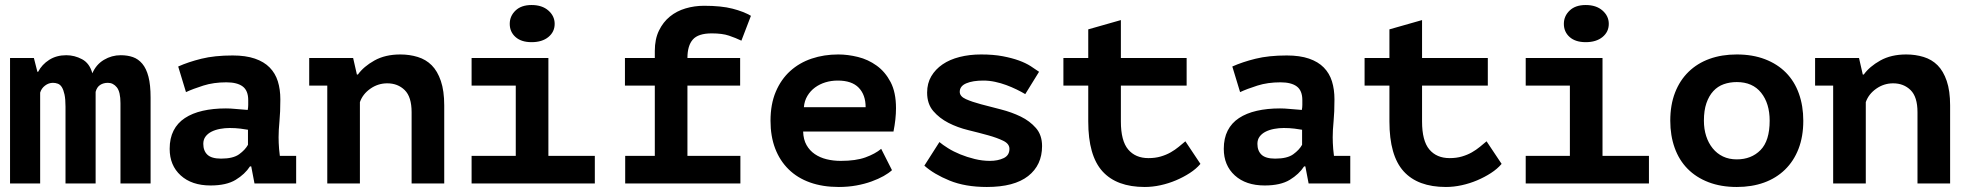

<svg xmlns="http://www.w3.org/2000/svg" viewBox="-20 -731 7840 765"><path d="M241 0V-306Q241 -336 237 -354.5Q233 -373 226.5 -383.5Q220 -394 210.5 -397.5Q201 -401 191 -401Q174 -401 159.5 -390Q145 -379 140 -362V0H20V-500H115L129 -445H132Q147 -474 176 -492.5Q205 -511 244 -511Q277 -511 307 -495Q337 -479 348 -439Q363 -474 394 -492.5Q425 -511 461 -511Q488 -511 509.5 -503.5Q531 -496 547 -477Q563 -458 571.5 -425.5Q580 -393 580 -342V0H460V-320Q460 -365 445.5 -383Q431 -401 410 -401Q392 -401 379 -392.5Q366 -384 361 -365V0Z M690 -466Q730 -484 782.5 -497Q835 -510 907 -510Q959 -510 995.5 -497.5Q1032 -485 1054.5 -462Q1077 -439 1087 -407Q1097 -375 1097 -335Q1097 -284 1093.5 -248Q1090 -212 1090 -184Q1090 -163 1092 -137Q1094 -123 1095 -110H1160V0H994L981 -68H976Q956 -37 919 -14.5Q882 8 819 8Q744 8 700 -32Q656 -72 656 -138Q656 -180 671.5 -210.5Q687 -241 716.5 -260.5Q746 -280 787.5 -289.5Q829 -299 880 -299Q898 -299 918 -297Q938 -295 967 -293Q969 -303 969 -313V-332Q969 -370 947 -386.5Q925 -403 882 -403Q831 -403 790 -390Q749 -377 721 -364ZM861 -99Q909 -99 933 -116.5Q957 -134 968 -154V-214Q958 -216 938 -218.5Q918 -221 895 -221Q876 -221 857 -217.5Q838 -214 823 -206.5Q808 -199 799 -187Q790 -175 790 -158Q790 -130 806.5 -114.5Q823 -99 861 -99Z M1212 -500H1387L1402 -434H1406Q1429 -466 1472 -490Q1515 -514 1575 -514Q1612 -514 1644.5 -504Q1677 -494 1700 -471Q1723 -448 1736.5 -408.5Q1750 -369 1750 -311V0H1620V-284Q1620 -345 1592.5 -372Q1565 -399 1523 -399Q1486 -399 1455.5 -377.5Q1425 -356 1414 -324V0H1284V-390H1212Z M1859 -110H2035V-390H1859V-500H2165V-110H2350V0H1859ZM2011 -636Q2011 -667 2034 -689Q2057 -711 2098 -711Q2140 -711 2165 -689Q2190 -667 2190 -636Q2190 -604 2165 -583.5Q2140 -563 2098 -563Q2057 -563 2034 -583.5Q2011 -604 2011 -636Z M2471 0V-110H2589V-390H2470V-500H2589V-528Q2589 -575 2605.5 -609Q2622 -643 2649 -665Q2676 -687 2711.5 -697.5Q2747 -708 2785 -708Q2854 -708 2898.5 -696.5Q2943 -685 2972 -668L2934 -569Q2911 -580 2884.5 -589Q2858 -598 2816 -598Q2762 -598 2740.5 -573.5Q2719 -549 2719 -500H2929V-390H2719V-110H2930V0Z M3534 -53Q3521 -41 3500.5 -29.5Q3480 -18 3452.5 -8Q3425 2 3392 8Q3359 14 3322 14Q3258 14 3207.5 -4Q3157 -22 3122 -56.5Q3087 -91 3068.5 -139.5Q3050 -188 3050 -250Q3050 -316 3071 -365.5Q3092 -415 3128.5 -448Q3165 -481 3214 -497.5Q3263 -514 3320 -514Q3358 -514 3398.5 -504Q3439 -494 3473 -469.5Q3507 -445 3528.5 -404Q3550 -363 3550 -300Q3550 -257 3540 -207H3180Q3181 -175 3193.5 -153Q3206 -131 3226.5 -117Q3247 -103 3273.5 -96.5Q3300 -90 3330 -90Q3390 -90 3428.5 -104Q3467 -118 3491 -138ZM3318 -410Q3292 -410 3269 -403Q3246 -396 3227.5 -382.5Q3209 -369 3197 -349Q3185 -329 3183 -304H3429Q3429 -353 3401.5 -381.5Q3374 -410 3318 -410Z M4002 -138Q4002 -158 3977.5 -170Q3953 -182 3917 -192Q3881 -202 3838 -212.5Q3795 -223 3759 -241.5Q3723 -260 3698.5 -288.5Q3674 -317 3674 -362Q3674 -399 3690.5 -427Q3707 -455 3735.5 -474.5Q3764 -494 3803.5 -504Q3843 -514 3889 -514Q3938 -514 3975 -507Q4012 -500 4039.5 -490Q4067 -480 4086.5 -467.5Q4106 -455 4120 -445L4065 -356Q4050 -365 4030.5 -374.5Q4011 -384 3989.5 -392Q3968 -400 3944.5 -405Q3921 -410 3898 -410Q3856 -410 3830 -399Q3804 -388 3804 -365Q3804 -347 3828.5 -336Q3853 -325 3889 -315.5Q3925 -306 3968 -295Q4011 -284 4047 -266.5Q4083 -249 4107.5 -221Q4132 -193 4132 -149Q4132 -73 4076.5 -29.5Q4021 14 3912 14Q3826 14 3763.5 -11.5Q3701 -37 3663 -71L3723 -165Q3736 -154 3757.5 -140.5Q3779 -127 3806 -116Q3833 -105 3863.5 -97.5Q3894 -90 3924 -90Q3956 -90 3979 -101Q4002 -112 4002 -138Z M4316 -390H4217V-500H4316V-614L4446 -651V-500H4708V-390H4446V-247Q4446 -170 4475 -135.5Q4504 -101 4556 -101Q4583 -101 4605 -107.5Q4627 -114 4644.5 -124Q4662 -134 4676.5 -146Q4691 -158 4703 -168L4763 -78Q4746 -58 4720.5 -41.5Q4695 -25 4665.5 -12.5Q4636 0 4604 7Q4572 14 4541 14Q4429 14 4372.5 -48.5Q4316 -111 4316 -247Z M4890 -466Q4930 -484 4982.5 -497Q5035 -510 5107 -510Q5159 -510 5195.5 -497.5Q5232 -485 5254.5 -462Q5277 -439 5287 -407Q5297 -375 5297 -335Q5297 -284 5293.5 -248Q5290 -212 5290 -184Q5290 -163 5292 -137Q5294 -123 5295 -110H5360V0H5194L5181 -68H5176Q5156 -37 5119 -14.5Q5082 8 5019 8Q4944 8 4900 -32Q4856 -72 4856 -138Q4856 -180 4871.5 -210.5Q4887 -241 4916.5 -260.5Q4946 -280 4987.5 -289.5Q5029 -299 5080 -299Q5098 -299 5118 -297Q5138 -295 5167 -293Q5169 -303 5169 -313V-332Q5169 -370 5147 -386.5Q5125 -403 5082 -403Q5031 -403 4990 -390Q4949 -377 4921 -364ZM5061 -99Q5109 -99 5133 -116.5Q5157 -134 5168 -154V-214Q5158 -216 5138 -218.5Q5118 -221 5095 -221Q5076 -221 5057 -217.5Q5038 -214 5023 -206.5Q5008 -199 4999 -187Q4990 -175 4990 -158Q4990 -130 5006.5 -114.5Q5023 -99 5061 -99Z M5516 -390H5417V-500H5516V-614L5646 -651V-500H5908V-390H5646V-247Q5646 -170 5675 -135.5Q5704 -101 5756 -101Q5783 -101 5805 -107.5Q5827 -114 5844.5 -124Q5862 -134 5876.5 -146Q5891 -158 5903 -168L5963 -78Q5946 -58 5920.5 -41.5Q5895 -25 5865.5 -12.5Q5836 0 5804 7Q5772 14 5741 14Q5629 14 5572.5 -48.5Q5516 -111 5516 -247Z M6059 -110H6235V-390H6059V-500H6365V-110H6550V0H6059ZM6211 -636Q6211 -667 6234 -689Q6257 -711 6298 -711Q6340 -711 6365 -689Q6390 -667 6390 -636Q6390 -604 6365 -583.5Q6340 -563 6298 -563Q6257 -563 6234 -583.5Q6211 -604 6211 -636Z M6635 -250Q6635 -313 6654 -362Q6673 -411 6708 -445Q6743 -479 6791.5 -496.5Q6840 -514 6900 -514Q6963 -514 7012.5 -495Q7062 -476 7096 -441.5Q7130 -407 7147.5 -358Q7165 -309 7165 -250Q7165 -187 7146 -138Q7127 -89 7092 -55Q7057 -21 7008.5 -3.5Q6960 14 6900 14Q6837 14 6787.5 -5Q6738 -24 6704 -58.5Q6670 -93 6652.5 -142Q6635 -191 6635 -250ZM6769 -250Q6769 -217 6778 -189Q6787 -161 6804 -140Q6821 -119 6845 -107.5Q6869 -96 6900 -96Q6958 -96 6994.5 -133Q7031 -170 7031 -250Q7031 -319 6997 -361.5Q6963 -404 6900 -404Q6872 -404 6848 -395.5Q6824 -387 6806.5 -368Q6789 -349 6779 -320Q6769 -291 6769 -250Z M7212 -500H7387L7402 -434H7406Q7429 -466 7472 -490Q7515 -514 7575 -514Q7612 -514 7644.5 -504Q7677 -494 7700 -471Q7723 -448 7736.5 -408.5Q7750 -369 7750 -311V0H7620V-284Q7620 -345 7592.5 -372Q7565 -399 7523 -399Q7486 -399 7455.5 -377.5Q7425 -356 7414 -324V0H7284V-390H7212Z"/></svg>

Font: PT Mono
Style: Bold
Weight: 700
Monospace: yes
Designer: A.Korolkova, I.Chaeva
Foundry: ParaType Ltd
Version: Version 1.000 OFL